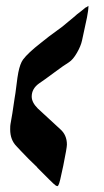

<svg xmlns="http://www.w3.org/2000/svg" viewBox="-20 -698 356 660"><path d="M177 -58Q175 -59 172 -60Q166 -64 148 -82L109 -121L108 -122V-123Q94 -136 78.5 -151.5Q63 -167 51 -180Q39 -193 37 -195Q15 -217 15 -253Q15 -267 16 -271Q22 -302 30 -359Q33 -375 36.5 -404.5Q40 -434 43 -449Q49 -479 59 -493Q76 -516 121 -551Q133 -561 147.5 -572Q162 -583 176 -593Q190 -603 195 -607Q198 -610 216 -624.5Q234 -639 245 -649Q261 -661 274 -672Q278 -673 284 -678Q284 -663 279 -638L262 -559Q258 -540 244.5 -516.5Q231 -493 217 -484Q199 -473 165.5 -448Q132 -423 114 -411Q89 -393 89 -366Q89 -346 110 -325L187 -254Q210 -234 210 -201Q210 -190 197.5 -128.5Q185 -67 181 -62Q180 -59 177 -58Z"/></svg>

Font: Bangerz Fix
Style: Regular
Weight: 400
Designer: vernon adams
Foundry: Vernon Adams
Version: Version 2.10;December 28, 2023;FontCreator 13.0.0.2683 64-bi